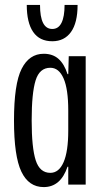

<svg xmlns="http://www.w3.org/2000/svg" viewBox="-20 -752 420 782"><path d="M37 -261Q37 -410 68 -471.5Q99 -533 158 -533Q195 -533 218.5 -512Q242 -491 255 -450H258L260 -523H329V0H258V-73H255Q227 10 158 10Q97 10 67 -53Q37 -116 37 -261ZM258 -220V-302Q258 -389 239 -432.5Q220 -476 185 -476Q141 -476 125 -424.5Q109 -373 109 -261Q109 -150 125.5 -99Q142 -48 185 -48Q220 -48 239 -91.5Q258 -135 258 -220ZM89 -732H143Q143 -634 193 -634Q218 -634 230.5 -659Q243 -684 243 -732H296Q296 -659 269 -621.5Q242 -584 193 -584Q141 -584 115 -622Q89 -660 89 -732Z"/></svg>

Font: Mona Sans Condensed
Style: Regular
Weight: 400
Width: 3
Designer: Deni Anggara
Foundry: GitHub
Version: Version 2.000